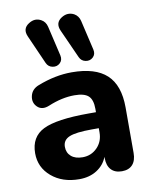

<svg xmlns="http://www.w3.org/2000/svg" viewBox="-88 -846 732 922"><g transform="rotate(-10 278.5 -384.5)"><path d="M322 -567 259 -707Q241 -747 275 -769Q306 -789 337 -773Q358 -761 364 -736L398 -590Q403 -567 388 -553Q373 -539 352 -543Q331 -547 322 -567ZM161 -567 99 -707Q81 -747 116 -769Q147 -789 177 -772Q197 -761 203 -736L237 -590Q242 -567 227 -553Q212 -539 191 -543Q170 -547 161 -567ZM224 11Q142 11 89 -34Q36 -79 36 -148Q36 -228 100.5 -260Q165 -292 322 -292H358V-309Q358 -353 338 -371.5Q318 -390 270 -390Q209 -390 142 -362Q106 -347 83.5 -368.5Q61 -390 68.5 -422.5Q76 -455 111 -468Q196 -501 276 -501Q391 -501 446.5 -449.5Q502 -398 502 -290V-68Q502 -31 484 -11Q466 9 432 9Q398 9 379.5 -11Q361 -31 361 -68V-74Q346 -35 310 -12Q274 11 224 11ZM258 -90Q300 -90 329 -119.5Q358 -149 358 -194V-214H323Q246 -214 214 -200.5Q182 -187 182 -154Q182 -125 202 -107.5Q222 -90 258 -90Z"/></g></svg>

Font: Nunito ExtraBold
Style: Regular
Weight: 800
Designer: Vernon Adams
Foundry: Vernon Adams
Version: Version 3.602